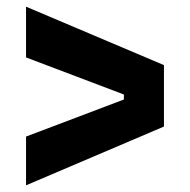

<svg xmlns="http://www.w3.org/2000/svg" viewBox="-20 -623 569 575"><path d="M58 -68V-214L351 -325V-340L58 -451V-603L471 -428V-244Z"/></svg>

Font: Bricolage Grotesque 10pt Bricolage Grotesque 10pt Regular
Style: Bold
Weight: 700
Designer: Mathieu Triay
Foundry: Atelier Triay
Version: Version 1.000; ttfautohint (v1.8.4.7-5d5b);gftools[0.9.32]